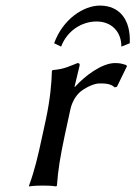

<svg xmlns="http://www.w3.org/2000/svg" viewBox="-20 -665 485 688"><path d="M249 -354H247C247 -354 258 -400 265 -429C267 -436 264 -439 258 -439C231 -429 211 -417 169 -414L166 -411C165 -368 160 -310 144 -235L132 -180C116 -105 104 -54 84 0V3C84 3 99 0 134 0C168 0 181 3 181 3L184 0C188 -57 196 -104 212 -180L232 -272C237 -296 250 -322 270 -338C294 -356 321 -366 336 -366C355 -366 376 -366 391 -352L399 -354L435 -428L432 -432C416 -437 410 -439 392 -439C345 -439 284 -393 249 -354ZM415 -498 445 -510C449 -595 408 -645 338 -645C279 -645 205 -596 174 -510L199 -498C221 -556 274 -588 326 -588C380 -588 415 -551 415 -498Z"/></svg>

Font: Libertinus Sans
Style: Italic
Weight: 400
Italic angle: -12°
Designer: Philipp H. Poll, Khaled Hosny
Foundry: Caleb Maclennan
Version: Version 7.050;RELEASE